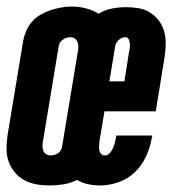

<svg xmlns="http://www.w3.org/2000/svg" viewBox="-34 -560 554 588"><path d="M118 8Q97 8 77.5 4.5Q58 1 41 -8Q24 -17 11.5 -32Q-1 -47 -7.5 -65Q-14 -83 -14 -103.5Q-14 -124 -11 -145L37 -435Q40 -451 46.5 -466Q53 -481 64.5 -494Q76 -507 91 -515.5Q106 -524 121.5 -529Q137 -534 153 -537Q169 -540 185 -540Q208 -540 229 -534.5Q250 -529 268 -518Q288 -530 309.5 -534Q331 -538 353 -538Q373 -538 392 -534.5Q411 -531 426.5 -521Q442 -511 453 -496Q464 -481 469 -463Q474 -445 473.5 -425Q473 -405 470 -385L443 -219H286L271 -130Q270 -122 269.5 -115Q269 -108 270 -101Q271 -94 275.5 -89Q280 -84 287 -84Q296 -84 302.5 -91.5Q309 -99 312.5 -107.5Q316 -116 318 -124.5Q320 -133 322 -142Q322 -143 322 -143.5Q322 -144 322 -145H432Q432 -143 432 -141.5Q432 -140 431 -138Q426 -109 413.5 -81.5Q401 -54 379.5 -33Q358 -12 329 -2Q300 8 272 8Q253 8 235 4Q217 0 202 -9Q182 1 160.5 4.5Q139 8 118 8ZM301 -311H347L361 -400Q363 -407 363.5 -414Q364 -421 363.5 -427.5Q363 -434 360 -440Q357 -446 350 -446Q339 -446 330 -438Q321 -430 319 -420ZM120 -84Q126 -84 132 -85.5Q138 -87 143.5 -90.5Q149 -94 152 -99.5Q155 -105 156 -110L204 -400Q206 -408 206 -416Q206 -424 203.5 -431Q201 -438 195 -442Q189 -446 181 -446Q169 -446 158.5 -438.5Q148 -431 146 -420L98 -130Q96 -122 96 -114Q96 -106 98.5 -99Q101 -92 107 -88Q113 -84 120 -84Z"/></svg>

Font: Iosevka Slab Heavy Oblique
Style: Regular
Weight: 900
Italic angle: -9°
Monospace: yes
Designer: Belleve Invis
Foundry: Belleve Invis
Version: Version 11.1.1; ttfautohint (v1.8.3)